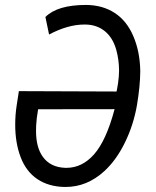

<svg xmlns="http://www.w3.org/2000/svg" viewBox="-20 -740 624 770"><path d="M242.2 -66.9Q244.6 -66.9 246.6 -66.9Q309.1 -66.9 356.9 -120.6Q406.2 -176.3 439.5 -302.2L132.8 -301.8Q126 -262.2 125 -236.3Q124.5 -225.1 124.5 -214.8Q124.5 -149.9 150.9 -112.3Q181.6 -68.8 242.2 -66.9ZM237.8 9.8Q174.8 8.3 130.1 -21.5Q85.4 -51.3 63.2 -108.6Q41 -166 41 -239.7Q41 -279.3 46.9 -317.4L55.7 -374.5L447.3 -373L448.7 -378.9Q454.1 -404.3 456.5 -433.6Q457.5 -446.3 457.5 -458.5Q457 -502 446.3 -540Q432.6 -588.9 400.4 -615Q368.2 -641.1 322.3 -641.6Q319.8 -641.6 317.9 -641.6Q252.4 -641.6 176.8 -601.6L162.1 -671.9Q210.4 -720.2 325.2 -720.2Q391.6 -719.7 439.9 -688.2Q488.3 -656.7 514.6 -595.2Q541 -533.7 542.5 -457Q542.5 -455.1 542.5 -452.6Q542 -394.5 529.3 -318.4Q515.6 -239.3 481.2 -168.7Q446.8 -98.1 398.4 -53.7Q329.1 9.8 243.2 9.8Q240.2 9.8 237.8 9.8Z"/></svg>

Font: MAUL Condensed Italic
Style: Condenced Regular Italic
Weight: 400
Italic angle: -12°
Designer: MAUL
Version: Version 1.0; 2020; ttfautohint (v1.8.3)